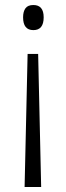

<svg xmlns="http://www.w3.org/2000/svg" viewBox="-20 -556 264 765"><path d="M154 -487Q154 -436 113 -436Q72 -436 72 -487Q72 -510 81.5 -523Q91 -536 113 -536Q154 -536 154 -487ZM90 -341H132L144 189H78Z"/></svg>

Font: Noto Sans Sinhala UI Condensed Light
Style: Regular
Weight: 300
Width: 3
Designer: Jelle Bosma - Monotype Design Team
Foundry: Monotype Imaging Inc.
Version: Version 2.006; ttfautohint (v1.8.4.7-5d5b)